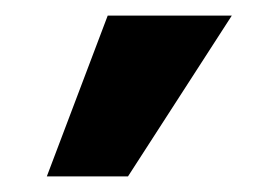

<svg xmlns="http://www.w3.org/2000/svg" viewBox="-20 -731 341 246"><path d="M40 -505 118 -711H277L144 -505Z"/></svg>

Font: Ysabeau ExtraBold
Style: Regular
Weight: 800
Designer: Christian Thalmann (Catharsis Fonts)
Version: Version 2.002